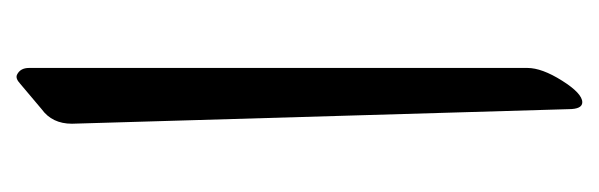

<svg xmlns="http://www.w3.org/2000/svg" viewBox="-266 -441 724 232"><g transform="rotate(-90 96.0 -325.0)"><path d="M129.9 -651.9V-49.8Q129.9 -32.2 114.5 -7.8Q99.1 16.6 88.4 16.6Q80.1 16.6 80.1 0L62.5 -600.1Q62.5 -624 80.1 -636.7L110.8 -662.6Q117.2 -668.5 121.6 -666.5Q129.9 -662.6 129.9 -651.9Z"/></g></svg>

Font: Nika
Style: Regular
Weight: 400
Designer: Mohammad Saleh Souzanchi
Foundry: http://font-store.ir
Version: Version:1.0.0;RFB:1.2.5;Building:2016-05-25 11:08:22.297533